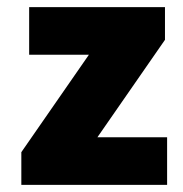

<svg xmlns="http://www.w3.org/2000/svg" viewBox="-20 -520 514 540"><path d="M40 0V-92L230 -366H62V-500H444V-408L254 -134H450V0Z"/></svg>

Font: Source Sans 3 ExtraLight Black
Style: Regular
Weight: 900
Version: Version 3.052;hotconv 1.1.0;makeotfexe 2.6.0